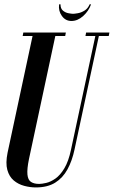

<svg xmlns="http://www.w3.org/2000/svg" viewBox="-20 -847 518 874"><path d="M388 -827.2H394.5Q383.8 -796.8 358.6 -774.1Q333.5 -751.5 305.2 -751.5Q278.2 -751.5 261.8 -774.2Q245.2 -797 249 -827.2H255.5Q255.2 -808 266.6 -798.6Q278 -789.2 291.9 -786.8Q305.8 -784.2 312.5 -784.2Q319 -784.2 334 -786.8Q349 -789.2 364.5 -798.6Q380 -808 388 -827.2ZM143 6.2Q117 6.2 90.1 -1Q63.2 -8.2 42.6 -25.5Q22 -42.8 13.4 -73.5Q4.8 -104.2 14.5 -152L128.2 -683H83.2L86.2 -699H279.8L276.8 -683H231.8L112 -123.5Q102.5 -77.5 104.9 -52.6Q107.2 -27.8 121.2 -18.8Q135.2 -9.8 158 -9.8Q170.5 -9.8 190.5 -14.4Q210.5 -19 232.4 -34.2Q254.2 -49.5 273.1 -81Q292 -112.5 303.2 -165.5L414 -683H369L372 -699H478L475 -683H430L319.2 -166.2Q308.5 -115.2 287.2 -76.2Q266 -37.2 231.2 -15.5Q196.5 6.2 143 6.2Z"/></svg>

Font: Emberly Black
Style: Italic
Weight: 900
Italic angle: -12°
Designer: Rajesh Rajput
Foundry: Rajesh Rajput
Version: Version 1.000